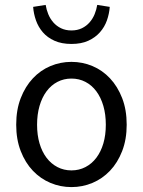

<svg xmlns="http://www.w3.org/2000/svg" viewBox="-20 -750 582 782"><path d="M271 12Q226 12 185.5 -5Q145 -22 114 -54.5Q83 -87 64.5 -134.5Q46 -182 46 -242Q46 -303 64.5 -350.5Q83 -398 114 -431Q145 -464 185.5 -481Q226 -498 271 -498Q316 -498 356.5 -481Q397 -464 428 -431Q459 -398 477.5 -350.5Q496 -303 496 -242Q496 -182 477.5 -134.5Q459 -87 428 -54.5Q397 -22 356.5 -5Q316 12 271 12ZM271 -56Q302 -56 328 -69.5Q354 -83 372.5 -107.5Q391 -132 401 -166Q411 -200 411 -242Q411 -284 401 -318.5Q391 -353 372.5 -378Q354 -403 328 -416.5Q302 -430 271 -430Q240 -430 214 -416.5Q188 -403 169.5 -378Q151 -353 141 -318.5Q131 -284 131 -242Q131 -200 141 -166Q151 -132 169.5 -107.5Q188 -83 214 -69.5Q240 -56 271 -56ZM271 -571Q231 -571 202 -584Q173 -597 154.5 -618.5Q136 -640 126.5 -667Q117 -694 115 -722L166 -730Q169 -711 176.5 -692.5Q184 -674 197 -659Q210 -644 228.5 -635Q247 -626 271 -626Q295 -626 313.5 -635Q332 -644 345 -659Q358 -674 365.5 -692.5Q373 -711 376 -730L427 -722Q425 -694 415.5 -667Q406 -640 387 -618.5Q368 -597 339.5 -584Q311 -571 271 -571Z"/></svg>

Font: SourceSansPro
Style: Book
Weight: 400
Designer: Paul D. Hunt
Foundry: Adobe Systems Incorporated
Version: Version 2.021;PS 2.000;hotconv 1.0.86;makeotf.lib2.5.63406